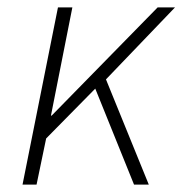

<svg xmlns="http://www.w3.org/2000/svg" viewBox="-20 -500 494 520"><path d="M41 0H79L105 -125L238 -260L343 0H383L267 -285L454 -480H407L120 -187H118L176 -480H137Z"/></svg>

Font: Source Sans Pro Light
Style: Italic
Weight: 300
Italic angle: -11°
Designer: Paul D. Hunt
Foundry: Adobe Systems Incorporated
Version: Version 3.006;hotconv 1.0.111;makeotfexe 2.5.65597